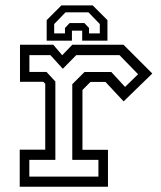

<svg xmlns="http://www.w3.org/2000/svg" viewBox="-20 -710 614 730"><path d="M55 0V-141H152V-391.5L144.5 -399H56V-540H182.5L216.5 -500L255 -540H449.5L559 -430.5L450 -324.5L381 -398.5H324L293.5 -368V-140.5H390.5V0ZM91.5 -38.5H354.2V-102.2H254.8V-389.8L301.2 -436.2H403.2L455.5 -379.5L505 -427.8L434.2 -500.5H270L218.8 -448.5L171.5 -500.5H91.8V-436.5H156.8L190.5 -400V-102.2H91.5ZM332.5 -689.5 388.5 -633.5V-555.5H292.5V-593.5H253.5V-555.5H157.5V-633.5L213.5 -689.5ZM316.5 -663H229L186 -618.5V-583H227V-603.5L244.5 -622.2H301L318.5 -603.5V-583H359.5V-618.5Z"/></svg>

Font: Tourney Thin
Style: Regular
Weight: 100
Designer: Tyler Finck
Foundry: Etcetera Type Co
Version: Version 1.015